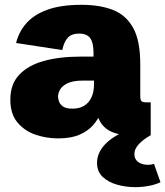

<svg xmlns="http://www.w3.org/2000/svg" viewBox="-20 -562 687 798"><path d="M221.2 13.2Q172.4 13.2 127 -2.4Q81.5 -18.1 52.2 -53.5Q22.9 -88.9 22.9 -147.9Q22.9 -211.9 59.8 -251.2Q96.7 -290.5 162.1 -308.6Q227.5 -326.7 314 -326.7H377.4L368.7 -309.6V-341.3Q368.7 -384.8 354.7 -403.6Q340.8 -422.4 309.1 -422.4Q277.8 -422.4 262 -405.5Q246.1 -388.7 238.8 -354L46.9 -383.3Q57.6 -428.2 88.4 -464.1Q119.1 -500 175.5 -521Q231.9 -542 319.3 -542Q393.6 -542 448.2 -521.2Q502.9 -500.5 533 -447Q563 -393.6 563 -294.9V-164.1Q563 -147.5 567.6 -142.1Q572.3 -136.7 587.4 -136.7H606.4V0H523.4Q448.2 0 412.8 -34.9Q377.4 -69.8 377.4 -140.1V-155.3L413.6 -138.2Q408.2 -116.7 397.7 -90.8Q387.2 -64.9 366.5 -41.3Q345.7 -17.6 310.5 -2.2Q275.4 13.2 221.2 13.2ZM281.2 -110.4Q310.5 -110.4 330.3 -122.8Q350.1 -135.3 360.4 -157.7Q370.6 -180.2 370.6 -210V-227.1H325.7Q283.7 -227.1 261 -216.1Q238.3 -205.1 229.7 -189.7Q221.2 -174.3 221.2 -160.2Q221.2 -153.3 224.9 -141.4Q228.5 -129.4 241.2 -119.9Q253.9 -110.4 281.2 -110.4ZM542 215.8Q503.4 215.8 466.8 205.6Q430.2 195.3 406.7 173.1Q383.3 150.9 383.3 115.2Q383.3 73.2 416.5 38.1Q449.7 2.9 516.1 -23.9H537.1V0H606.4Q578.6 15.1 558.6 35.4Q538.6 55.7 538.6 79.6Q538.6 99.6 554.4 111.3Q570.3 123 594.7 123Q609.4 123 620.1 119.1L647 195.3Q627 205.1 599.4 210.4Q571.8 215.8 542 215.8Z"/></svg>

Font: Schibsted Grotesk Black
Style: Regular
Weight: 900
Designer: Bakken & Baeck AS, Henrik Kongsvoll
Foundry: Schibsted ASA
Version: Version 1.100;gftools[0.9.25]